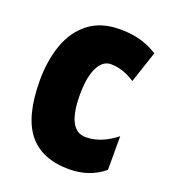

<svg xmlns="http://www.w3.org/2000/svg" viewBox="-111 -645 654 738"><g transform="rotate(20 216.5 -276.5)"><path d="M253.9 9.8Q142.1 9.8 87.2 -58.6Q32.2 -127 32.2 -273.9Q32.2 -354.5 55.4 -419.9Q78.6 -485.4 128.4 -524.2Q178.2 -563 256.8 -563Q302.7 -563 340.1 -552.5Q377.4 -542 410.2 -521L367.2 -392.1Q317.9 -424.8 268.1 -424.8Q235.4 -424.8 215.6 -385.7Q195.8 -346.7 195.8 -273.9Q195.8 -127.9 272 -127.9Q334.5 -127.9 396 -176.8V-39.1Q336.9 9.8 253.9 9.8Z"/></g></svg>

Font: Open Sans Condensed ExtraBold
Style: Regular
Weight: 800
Width: 3
Designer: Monotype Design Team
Foundry: Monotype Imaging Inc.
Version: Version 3.000; ttfautohint (v1.8.4)